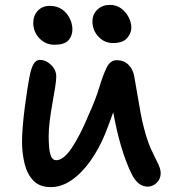

<svg xmlns="http://www.w3.org/2000/svg" viewBox="-20 -754 707 785"><path d="M188 11Q141 11 115.5 -16.5Q90 -44 80 -87Q70 -130 70 -174Q70 -201 73 -237.5Q76 -274 81 -312.5Q86 -351 91 -384Q96 -417 100 -437Q106 -471 116 -490Q126 -509 143 -509Q168 -509 189 -488.5Q210 -468 210 -441Q210 -426 205.5 -397Q201 -368 194.5 -332.5Q188 -297 183.5 -261.5Q179 -226 179 -196Q179 -173 181 -150.5Q183 -128 189.5 -113.5Q196 -99 210 -99Q240 -99 274 -150Q308 -201 344 -288Q371 -347 386 -397Q401 -447 416 -477.5Q431 -508 457 -508Q486 -508 505 -489.5Q524 -471 529 -441Q534 -413 540.5 -374.5Q547 -336 554 -297Q561 -258 569 -229Q583 -175 599 -141Q615 -107 626 -85Q637 -63 637 -46Q637 -23 621 -7Q605 9 584 9Q546 9 521.5 -36.5Q497 -82 474 -160Q465 -191 457 -226Q449 -261 443 -295Q436 -276 428 -254Q420 -232 410 -207Q384 -144 348.5 -94.5Q313 -45 272 -17Q231 11 188 11ZM442 -578Q407 -578 382.5 -604Q358 -630 358 -667Q358 -696 378.5 -715Q399 -734 429 -734Q456 -734 475.5 -719.5Q495 -705 506 -683.5Q517 -662 517 -641Q517 -618 499.5 -598Q482 -578 442 -578ZM203 -571Q166 -571 141 -597.5Q116 -624 116 -660Q116 -690 134.5 -710Q153 -730 183 -730Q214 -730 234.5 -715Q255 -700 265.5 -678Q276 -656 276 -634Q276 -607 259.5 -589Q243 -571 203 -571Z"/></svg>

Font: Shantell Sans Normal
Style: Regular
Weight: 500
Designer: Stephen Nixon, Anya Danilova, Shantell Martin
Foundry: Arrow Type
Version: Version 1.009;[a7da0bfa3]